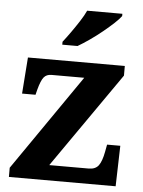

<svg xmlns="http://www.w3.org/2000/svg" viewBox="-54 -809 637 853"><g transform="rotate(5 264.5 -383.0)"><path d="M18 0V-41L313 -468H167Q145 -468 133 -453.5Q121 -439 110 -398L104 -374H44L56 -536H488V-493L192 -68H368Q398 -68 412 -87Q426 -106 434 -149L440 -181H499L494 0ZM203 -619Q218 -638 236.5 -664Q255 -690 272.5 -717Q290 -744 300 -766H457V-756Q448 -743 426.5 -723Q405 -703 378 -681Q351 -659 323 -639.5Q295 -620 271 -606H203Z"/></g></svg>

Font: Noto Serif Test
Style: Regular
Weight: 400
Version: Version 1.000